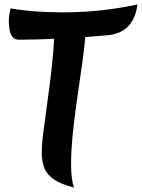

<svg xmlns="http://www.w3.org/2000/svg" viewBox="-20 -819 643 870"><path d="M20 -721Q20 -740 22.5 -755.5Q25 -771 28 -781Q87 -771 146.5 -767Q206 -763 265 -763Q351 -763 436 -772Q521 -781 603 -799Q597 -754 579.5 -724.5Q562 -695 535 -679.5Q508 -664 474 -660Q434 -656 379.5 -652Q325 -648 266.5 -645Q208 -642 155.5 -640.5Q103 -639 66 -639Q47 -639 37 -651.5Q27 -664 23.5 -683Q20 -702 20 -721ZM368 -684Q368 -655 361.5 -601.5Q355 -548 345 -480Q335 -412 325 -339.5Q315 -267 308.5 -199Q302 -131 302 -78Q302 -2 316 31Q257 16 225 -5.5Q193 -27 181 -57.5Q169 -88 169 -129Q169 -161 175 -209.5Q181 -258 189.5 -318Q198 -378 206.5 -445Q215 -512 221 -582Q227 -652 227 -720Z"/></svg>

Font: Merienda
Style: Bold
Weight: 700
Designer: Eduardo Rodriguez Tunni
Foundry: Eduardo Rodriguez Tunni
Version: Version 2.001